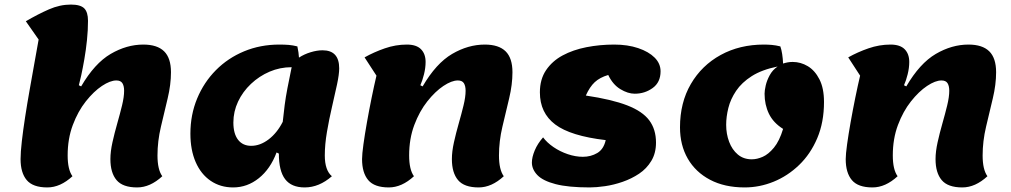

<svg xmlns="http://www.w3.org/2000/svg" viewBox="-20 -795 4423 840"><path d="M187 25Q124 25 97 -7Q70 -39 70 -99Q70 -129 75.5 -177Q81 -225 90 -283.5Q99 -342 110 -403.5Q121 -465 131 -521.5Q141 -578 149 -622L93 -702Q146 -733 194 -754Q242 -775 290 -775Q332 -775 348.5 -758.5Q365 -742 365 -704Q365 -663 360.5 -619.5Q356 -576 349 -536Q342 -496 335.5 -466Q329 -436 325 -422L335 -417Q394 -518 464 -559Q534 -600 607 -600Q668 -600 698 -570.5Q728 -541 728 -479Q728 -425 713.5 -364.5Q699 -304 684 -240.5Q669 -177 669 -115Q669 -53 690 -24Q637 25 580 25Q517 25 490 -7Q463 -39 463 -99Q463 -132 472 -172.5Q481 -213 493 -255Q505 -297 514 -334Q523 -371 523 -398Q523 -419 515.5 -431Q508 -443 489 -443Q462 -443 426 -419Q390 -395 355.5 -351.5Q321 -308 298.5 -248Q276 -188 276 -115Q276 -53 297 -24Q244 25 187 25Z M1000 25Q944 25 901.5 -4Q859 -33 836 -86Q813 -139 813 -210Q813 -293 842.5 -364Q872 -435 924.5 -488Q977 -541 1048 -570.5Q1119 -600 1202 -600Q1226 -600 1243.5 -598.5Q1261 -597 1281 -592Q1287 -564 1288 -543Q1311 -558 1339 -566.5Q1367 -575 1391 -575Q1464 -575 1464 -496Q1464 -470 1454.5 -425.5Q1445 -381 1432.5 -327.5Q1420 -274 1410.5 -218.5Q1401 -163 1401 -115Q1401 -50 1432 -24Q1376 25 1313 25Q1255 25 1227.5 -11Q1200 -47 1200 -123L1190 -128Q1163 -56 1112.5 -15.5Q1062 25 1000 25ZM1079 -157Q1118 -157 1155 -185Q1192 -213 1217 -262Q1221 -301 1225.5 -335.5Q1230 -370 1237.5 -409Q1245 -448 1256 -501Q1205 -501 1159.5 -481.5Q1114 -462 1078 -428Q1042 -394 1021.5 -350.5Q1001 -307 1001 -259Q1001 -210 1021.5 -183.5Q1042 -157 1079 -157Z M1681 25Q1618 25 1591 -7Q1564 -39 1564 -99Q1564 -120 1570 -163.5Q1576 -207 1585.5 -260.5Q1595 -314 1606 -368Q1617 -422 1627 -464L1575 -544Q1616 -567 1663.5 -583.5Q1711 -600 1760 -600Q1802 -600 1822 -579.5Q1842 -559 1842 -524Q1842 -498 1835 -470Q1828 -442 1819 -422L1829 -417Q1888 -518 1958 -559Q2028 -600 2101 -600Q2162 -600 2192 -570.5Q2222 -541 2222 -479Q2222 -425 2207.5 -364.5Q2193 -304 2178 -240.5Q2163 -177 2163 -115Q2163 -53 2184 -24Q2131 25 2074 25Q2011 25 1984 -7Q1957 -39 1957 -99Q1957 -132 1966 -172.5Q1975 -213 1987 -255Q1999 -297 2008 -334Q2017 -371 2017 -398Q2017 -419 2009.5 -431Q2002 -443 1983 -443Q1956 -443 1920 -419Q1884 -395 1849.5 -351.5Q1815 -308 1792.5 -248Q1770 -188 1770 -115Q1770 -53 1791 -24Q1738 25 1681 25Z M2560 25Q2466 25 2410.5 10.5Q2355 -4 2331 -29Q2307 -54 2307 -84Q2307 -107 2319.5 -137Q2332 -167 2356 -194Q2373 -171 2401.5 -151.5Q2430 -132 2464 -120.5Q2498 -109 2530 -109Q2565 -109 2593 -125.5Q2621 -142 2630 -182Q2476 -200 2409 -250.5Q2342 -301 2342 -391Q2342 -448 2369 -488Q2396 -528 2441.5 -552.5Q2487 -577 2545.5 -588.5Q2604 -600 2667 -600Q2726 -600 2772 -584.5Q2818 -569 2844 -543Q2870 -517 2870 -483Q2870 -435 2835.5 -410Q2801 -385 2757 -385Q2727 -385 2694 -405Q2661 -425 2641 -467Q2604 -456 2582 -435.5Q2560 -415 2543 -377Q2657 -360 2724 -334Q2791 -308 2820.5 -268.5Q2850 -229 2850 -171Q2850 -125 2829.5 -91Q2809 -57 2776 -35Q2743 -13 2704 0.5Q2665 14 2627 19.5Q2589 25 2560 25Z M3238 25Q3150 25 3086.5 -8.5Q3023 -42 2989 -101Q2955 -160 2955 -238Q2955 -346 3002.5 -427.5Q3050 -509 3133 -554.5Q3216 -600 3322 -600Q3339 -600 3356.5 -598.5Q3374 -597 3394 -592Q3399 -578 3402 -558.5Q3405 -539 3406 -517Q3415 -520 3425.5 -522Q3436 -524 3448 -524Q3483 -524 3514 -505.5Q3545 -487 3565 -448Q3585 -409 3585 -349Q3585 -260 3555.5 -190.5Q3526 -121 3476 -73Q3426 -25 3364.5 0Q3303 25 3238 25ZM3269 -98Q3292 -98 3317 -109Q3342 -120 3366 -149Q3390 -178 3406 -231Q3363 -258 3344 -297.5Q3325 -337 3325 -385Q3325 -399 3330 -421Q3335 -443 3347.5 -466Q3360 -489 3382 -504Q3313 -490 3269 -462Q3225 -434 3200.5 -397.5Q3176 -361 3166.5 -322.5Q3157 -284 3157 -249Q3157 -209 3170 -174.5Q3183 -140 3208 -119Q3233 -98 3269 -98Z M3797 25Q3734 25 3707 -7Q3680 -39 3680 -99Q3680 -120 3686 -163.5Q3692 -207 3701.5 -260.5Q3711 -314 3722 -368Q3733 -422 3743 -464L3691 -544Q3732 -567 3779.5 -583.5Q3827 -600 3876 -600Q3918 -600 3938 -579.5Q3958 -559 3958 -524Q3958 -498 3951 -470Q3944 -442 3935 -422L3945 -417Q4004 -518 4074 -559Q4144 -600 4217 -600Q4278 -600 4308 -570.5Q4338 -541 4338 -479Q4338 -425 4323.5 -364.5Q4309 -304 4294 -240.5Q4279 -177 4279 -115Q4279 -53 4300 -24Q4247 25 4190 25Q4127 25 4100 -7Q4073 -39 4073 -99Q4073 -132 4082 -172.5Q4091 -213 4103 -255Q4115 -297 4124 -334Q4133 -371 4133 -398Q4133 -419 4125.5 -431Q4118 -443 4099 -443Q4072 -443 4036 -419Q4000 -395 3965.5 -351.5Q3931 -308 3908.5 -248Q3886 -188 3886 -115Q3886 -53 3907 -24Q3854 25 3797 25Z"/></svg>

Font: Lemon
Style: Regular
Weight: 400
Designer: Eduardo Rodriguez Tunni
Foundry: Eduardo Rodriguez Tunni
Version: Version 1.003; ttfautohint (v1.8.4.7-5d5b);gftools[0.9.24]